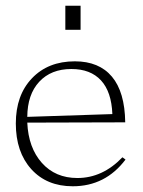

<svg xmlns="http://www.w3.org/2000/svg" viewBox="-20 -630 498 670"><path d="M372.1 -231.9Q369.1 -309.6 332.5 -349.4Q295.9 -389.2 229 -389.2Q158.2 -389.2 116.9 -344.7Q75.7 -300.3 75.2 -222.2ZM35.2 -199.2Q35.2 -297.9 91.6 -356.9Q147.9 -416 241.2 -416Q325.7 -416 370.6 -362.5Q415.5 -309.1 417 -203.1L75.2 -202.1Q79.1 -114.3 126.2 -61.5Q173.3 -8.8 250 -8.8Q337.9 -8.8 407.2 -81.1L418 -73.2Q347.7 20 233.9 20Q143.1 20 89.1 -39.8Q35.2 -99.6 35.2 -199.2ZM208 -525.9V-609.9H261.2V-525.9Z"/></svg>

Font: Halibut Thin
Style: Regular
Weight: 250
Designer: Matteo Maggi
Foundry: Collletttivo
Version: Version 3.080 | FøM Fix